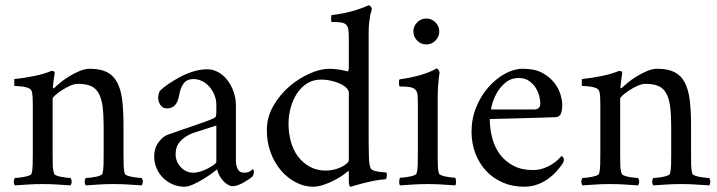

<svg xmlns="http://www.w3.org/2000/svg" viewBox="-20 -698 2712 726"><path d="M319 -438Q359 -438 384 -425.5Q409 -413 423 -386.5Q437 -360 442 -320Q447 -280 447 -226V-115Q447 -92 447.5 -73Q448 -54 452 -41Q453 -37 461.5 -34Q470 -31 480.5 -29Q491 -27 501 -26Q511 -25 516 -25Q524 -11 516 3Q485 1 461.5 -0.5Q438 -2 409 -2Q380 -2 357.5 -0.5Q335 1 304 3Q296 -11 304 -25Q309 -25 319 -26Q329 -27 339.5 -29Q350 -31 358 -34Q366 -37 367 -41Q371 -54 371.5 -73.5Q372 -93 372 -116V-216Q372 -263 368 -294.5Q364 -326 353 -345.5Q342 -365 323 -373Q304 -381 275 -381Q261 -381 244.5 -373.5Q228 -366 213.5 -356.5Q199 -347 189 -338Q179 -329 179 -325V-116Q179 -93 179.5 -73.5Q180 -54 185 -41Q186 -37 194 -34Q202 -31 212.5 -29Q223 -27 233 -26Q243 -25 247 -25Q255 -11 247 3Q216 1 193 -0.5Q170 -2 141 -2Q112 -2 89 -0.5Q66 1 36 3Q28 -11 36 -25Q41 -25 50.5 -26Q60 -27 70.5 -29Q81 -31 89.5 -34Q98 -37 99 -41Q103 -54 103.5 -73.5Q104 -93 104 -116V-299Q104 -309 103.5 -327.5Q103 -346 99 -355Q96 -362 86.5 -365.5Q77 -369 66.5 -370.5Q56 -372 46.5 -372.5Q37 -373 34 -373V-399Q72 -403 109 -410.5Q146 -418 175 -430Q180 -430 183.5 -428Q187 -426 187 -424Q187 -421 185.5 -413Q184 -405 183 -396Q182 -387 181 -379Q180 -371 180 -368Q180 -364 183 -364Q184 -364 186 -366Q194 -374 208.5 -386Q223 -398 242 -409.5Q261 -421 281 -429.5Q301 -438 319 -438Z M711 -45Q724 -45 739.5 -50Q755 -55 768 -62Q781 -69 789.5 -75.5Q798 -82 798 -86V-223Q788 -220 775 -216Q762 -212 749 -207.5Q736 -203 724 -199.5Q712 -196 705 -193Q678 -182 661 -163Q644 -144 644 -115Q644 -87 663.5 -66Q683 -45 711 -45ZM678 8Q654 8 633 -1Q612 -10 596.5 -25.5Q581 -41 572 -62Q563 -83 563 -107Q563 -138 579.5 -160Q596 -182 613 -188Q634 -196 659.5 -204.5Q685 -213 709.5 -221.5Q734 -230 755 -237.5Q776 -245 786 -250Q794 -253 796 -257.5Q798 -262 798 -276V-303Q798 -320 791.5 -337Q785 -354 773.5 -368Q762 -382 746 -390.5Q730 -399 712 -399Q686 -399 674 -382Q662 -365 657 -336Q652 -310 640.5 -299Q629 -288 611 -288Q595 -288 586.5 -301Q578 -314 578 -330Q578 -333 580 -342Q582 -351 585 -355Q596 -366 615.5 -379.5Q635 -393 659 -406Q683 -419 710 -427.5Q737 -436 764 -436Q785 -436 804.5 -425.5Q824 -415 839 -396Q854 -377 863 -352Q872 -327 872 -298V-92Q872 -72 879 -58.5Q886 -45 903 -45Q917 -45 925.5 -50.5Q934 -56 936 -58Q938 -58 939 -55Q940 -52 940 -50Q940 -39 935 -31Q931 -27 921.5 -20.5Q912 -14 901.5 -8Q891 -2 880 2Q869 6 861 6Q851 6 841 0Q831 -6 823 -15Q815 -24 809 -35.5Q803 -47 801 -58Q797 -54 782 -43Q767 -32 748 -20.5Q729 -9 710 -0.5Q691 8 678 8Z M1193 -397Q1165 -397 1142 -383Q1119 -369 1103.5 -345.5Q1088 -322 1079.5 -292Q1071 -262 1071 -230Q1071 -194 1080 -162Q1089 -130 1107 -106Q1125 -82 1151.5 -67.5Q1178 -53 1212 -53Q1229 -53 1244.5 -57Q1260 -61 1272 -67Q1284 -73 1291.5 -80Q1299 -87 1299 -93V-348Q1299 -356 1290.5 -365Q1282 -374 1267 -381Q1252 -388 1233 -392.5Q1214 -397 1193 -397ZM1226 -438Q1242 -438 1264 -434.5Q1286 -431 1294 -428Q1299 -428 1299 -447V-550Q1299 -571 1297.5 -584Q1296 -597 1289.5 -604Q1283 -611 1269.5 -613Q1256 -615 1233 -615Q1233 -615 1232.5 -619Q1232 -623 1232 -627.5Q1232 -632 1232.5 -636.5Q1233 -641 1234 -641Q1271 -645 1307 -654.5Q1343 -664 1374 -678Q1378 -678 1382 -673Q1386 -668 1386 -663Q1383 -654 1380 -641Q1378 -630 1376 -614Q1374 -598 1374 -578V-159Q1374 -130 1375 -102Q1376 -74 1381 -63Q1384 -56 1393.5 -53Q1403 -50 1413 -48.5Q1423 -47 1431 -46.5Q1439 -46 1440 -46Q1442 -45 1442.5 -40.5Q1443 -36 1443 -34Q1443 -32 1441.5 -26Q1440 -20 1436 -20Q1417 -19 1394.5 -14.5Q1372 -10 1352.5 -5Q1333 0 1320 4Q1307 8 1307 8Q1302 8 1300.5 1Q1299 -6 1299 -11V-45Q1299 -54 1296 -51Q1290 -45 1275.5 -35Q1261 -25 1242.5 -15.5Q1224 -6 1203 1Q1182 8 1164 8Q1130 8 1098.5 -8.5Q1067 -25 1042.5 -53.5Q1018 -82 1003.5 -121Q989 -160 989 -206Q989 -255 1013.5 -297.5Q1038 -340 1074 -371Q1110 -402 1151 -420Q1192 -438 1226 -438Z M1543 -579Q1543 -599 1557.5 -613.5Q1572 -628 1592 -628Q1612 -628 1626.5 -613.5Q1641 -599 1641 -579Q1641 -559 1626.5 -544.5Q1612 -530 1592 -530Q1572 -530 1557.5 -544.5Q1543 -559 1543 -579ZM1635 -115Q1635 -92 1635.5 -73Q1636 -54 1640 -42Q1641 -38 1649 -35Q1657 -32 1667 -30Q1677 -28 1687 -27Q1697 -26 1701 -26Q1704 -22 1704.5 -11.5Q1705 -1 1701 3Q1671 1 1648.5 -0.5Q1626 -2 1597 -2Q1568 -2 1545.5 -0.5Q1523 1 1493 3Q1489 -1 1489.5 -11.5Q1490 -22 1493 -26Q1498 -26 1507.5 -27Q1517 -28 1527.5 -30Q1538 -32 1546 -35Q1554 -38 1555 -42Q1559 -54 1559.5 -73Q1560 -92 1560 -115V-301Q1560 -324 1559 -337.5Q1558 -351 1551 -358.5Q1544 -366 1530.5 -368.5Q1517 -371 1491 -371Q1489 -373 1488.5 -383.5Q1488 -394 1491 -398Q1529 -403 1565.5 -413Q1602 -423 1631 -439Q1635 -439 1638.5 -433Q1642 -427 1642 -423Q1638 -397 1636.5 -373.5Q1635 -350 1635 -324Z M1942 -403Q1911 -403 1890 -384.5Q1869 -366 1857 -343.5Q1845 -321 1840.5 -302.5Q1836 -284 1837 -284H2000Q2009 -284 2016 -289Q2023 -294 2023 -308Q2023 -319 2019 -335Q2015 -351 2005.5 -366Q1996 -381 1980.5 -392Q1965 -403 1942 -403ZM1957 -438Q2002 -438 2030.5 -422.5Q2059 -407 2076 -385Q2093 -363 2099.5 -340Q2106 -317 2106 -302Q2106 -281 2101 -268.5Q2096 -256 2082 -255Q2075 -255 2054 -254Q2033 -253 2006.5 -252.5Q1980 -252 1950.5 -251Q1921 -250 1895.5 -249.5Q1870 -249 1852.5 -248.5Q1835 -248 1832 -248Q1832 -210 1841.5 -175Q1851 -140 1871 -113.5Q1891 -87 1922 -71Q1953 -55 1995 -55Q2016 -55 2033.5 -61Q2051 -67 2065 -75.5Q2079 -84 2088.5 -93Q2098 -102 2103 -108Q2104 -108 2108 -104.5Q2112 -101 2112 -94Q2112 -85 2105 -76Q2098 -66 2085.5 -51.5Q2073 -37 2055 -23.5Q2037 -10 2013.5 -1Q1990 8 1961 8Q1917 8 1880.5 -8Q1844 -24 1818 -52Q1792 -80 1777.5 -118Q1763 -156 1763 -200Q1763 -250 1781 -293.5Q1799 -337 1827.5 -369Q1856 -401 1890 -419.5Q1924 -438 1957 -438Z M2465 -438Q2505 -438 2530 -425.5Q2555 -413 2569 -386.5Q2583 -360 2588 -320Q2593 -280 2593 -226V-115Q2593 -92 2593.5 -73Q2594 -54 2598 -41Q2599 -37 2607.5 -34Q2616 -31 2626.5 -29Q2637 -27 2647 -26Q2657 -25 2662 -25Q2670 -11 2662 3Q2631 1 2607.5 -0.5Q2584 -2 2555 -2Q2526 -2 2503.5 -0.5Q2481 1 2450 3Q2442 -11 2450 -25Q2455 -25 2465 -26Q2475 -27 2485.5 -29Q2496 -31 2504 -34Q2512 -37 2513 -41Q2517 -54 2517.5 -73.5Q2518 -93 2518 -116V-216Q2518 -263 2514 -294.5Q2510 -326 2499 -345.5Q2488 -365 2469 -373Q2450 -381 2421 -381Q2407 -381 2390.5 -373.5Q2374 -366 2359.5 -356.5Q2345 -347 2335 -338Q2325 -329 2325 -325V-116Q2325 -93 2325.5 -73.5Q2326 -54 2331 -41Q2332 -37 2340 -34Q2348 -31 2358.5 -29Q2369 -27 2379 -26Q2389 -25 2393 -25Q2401 -11 2393 3Q2362 1 2339 -0.5Q2316 -2 2287 -2Q2258 -2 2235 -0.5Q2212 1 2182 3Q2174 -11 2182 -25Q2187 -25 2196.5 -26Q2206 -27 2216.5 -29Q2227 -31 2235.5 -34Q2244 -37 2245 -41Q2249 -54 2249.5 -73.5Q2250 -93 2250 -116V-299Q2250 -309 2249.5 -327.5Q2249 -346 2245 -355Q2242 -362 2232.5 -365.5Q2223 -369 2212.5 -370.5Q2202 -372 2192.5 -372.5Q2183 -373 2180 -373V-399Q2218 -403 2255 -410.5Q2292 -418 2321 -430Q2326 -430 2329.5 -428Q2333 -426 2333 -424Q2333 -421 2331.5 -413Q2330 -405 2329 -396Q2328 -387 2327 -379Q2326 -371 2326 -368Q2326 -364 2329 -364Q2330 -364 2332 -366Q2340 -374 2354.5 -386Q2369 -398 2388 -409.5Q2407 -421 2427 -429.5Q2447 -438 2465 -438Z"/></svg>

Font: Vermiglione
Style: Regular
Weight: 400
Version: Version 1.000